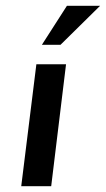

<svg xmlns="http://www.w3.org/2000/svg" viewBox="-20 -640 364 660"><path d="M105 -419H207L156 0H53ZM324 -620 188 -486H124L210 -620Z"/></svg>

Font: Josefin Sans Medium
Style: Italic
Weight: 500
Italic angle: -7°
Designer: Santiago Orozco
Foundry: Typemade
Version: Version 2.000